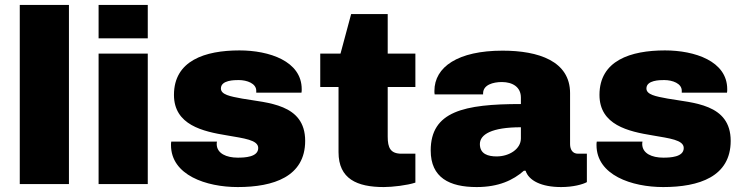

<svg xmlns="http://www.w3.org/2000/svg" viewBox="-20 -745 3011 777"><path d="M60 0H259V-725H60Z M379 -590H578V-725H379ZM379 0H578V-528H379Z M942 12C1087 12 1215 -30 1215 -175C1215 -326 1061 -328 960 -346C911 -355 874 -362 874 -387C874 -421 929 -421 946 -421C980 -421 1017 -407 1017 -378V-370H1200C1201 -373 1201 -380 1201 -384C1201 -498 1069 -541 949 -541C810 -541 684 -500 684 -361C684 -239 801 -213 899 -197C967 -185 1025 -179 1025 -146C1025 -109 970 -107 942 -107C896 -107 858 -124 857 -161C857 -164 857 -168 858 -172H673C672 -167 672 -162 672 -158C672 -36 815 12 942 12Z M1533 12C1568 12 1628 5 1661 -6V-123H1605C1560 -123 1549 -147 1549 -192V-393H1661V-528H1549V-688H1401L1358 -528H1276V-393H1350V-129C1350 -21 1425 12 1533 12Z M1909 12C1998 12 2057 -16 2100 -54H2107C2120 -14 2171 12 2251 12C2300 12 2339 1 2355 -8V-123H2319C2297 -123 2287 -140 2287 -162V-368C2287 -498 2159 -540 2014 -540C1833 -540 1738 -474 1738 -377C1738 -372 1738 -368 1739 -363H1935V-367C1935 -402 1976 -413 2011 -413C2054 -413 2088 -393 2088 -350V-324C1857 -324 1723 -294 1723 -136C1723 -26 1799 12 1909 12ZM1990 -112C1956 -112 1922 -121 1922 -162C1922 -201 1970 -230 2088 -230V-185C2088 -142 2041 -112 1990 -112Z M2664 12C2809 12 2937 -30 2937 -175C2937 -326 2783 -328 2682 -346C2633 -355 2596 -362 2596 -387C2596 -421 2651 -421 2668 -421C2702 -421 2739 -407 2739 -378V-370H2922C2923 -373 2923 -380 2923 -384C2923 -498 2791 -541 2671 -541C2532 -541 2406 -500 2406 -361C2406 -239 2523 -213 2621 -197C2689 -185 2747 -179 2747 -146C2747 -109 2692 -107 2664 -107C2618 -107 2580 -124 2579 -161C2579 -164 2579 -168 2580 -172H2395C2394 -167 2394 -162 2394 -158C2394 -36 2537 12 2664 12Z"/></svg>

Font: Archivo Black
Style: Regular
Weight: 900
Designer: Hector Gatti
Foundry: Omnibus-Type
Version: Version 2.001